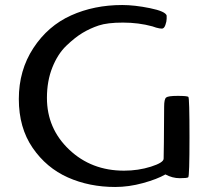

<svg xmlns="http://www.w3.org/2000/svg" viewBox="-20 -732 846 765"><path d="M633 -165 634 -307Q634 -337 642 -343.5Q650 -350 688 -350Q726 -350 730.5 -346Q735 -342 735 -185.5Q735 -29 730 -25.5Q725 -22 696 -22Q667 -22 639 -37Q606 -18 549.5 -2.5Q493 13 439 13Q336 13 250.5 -25Q165 -63 110 -143Q55 -223 55 -337.5Q55 -452 113 -540.5Q171 -629 263 -670.5Q355 -712 467 -712Q516 -712 577.5 -699.5Q639 -687 644 -670Q644 -667 644 -657Q644 -647 639 -632.5Q634 -618 625 -618Q616 -618 602 -622L587 -627Q532 -642 470 -642Q408 -642 373.5 -630.5Q339 -619 309 -601Q279 -583 244.5 -550Q210 -517 188.5 -463Q167 -409 167 -342Q167 -220 255.5 -136Q344 -52 474 -52Q531 -52 581.5 -68Q632 -84 632 -100Z"/></svg>

Font: Cagliostro
Style: Regular
Weight: 400
Designer: Matthew Desmond
Foundry: Matthew Desmond
Version: Version